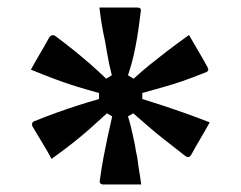

<svg xmlns="http://www.w3.org/2000/svg" viewBox="-20 -784 640 510"><path d="M345 -764Q350 -764 352.5 -761.5Q355 -759 354 -754Q349 -713 344.5 -685.5Q340 -658 334.5 -634.5Q329 -611 320 -584L335 -575Q358 -596 378.5 -612.5Q399 -629 423 -647.5Q447 -666 482 -691Q494 -670 506.5 -649Q519 -628 531 -606Q534 -601 533 -597.5Q532 -594 527 -592Q492 -578 464.5 -568.5Q437 -559 411.5 -552Q386 -545 358 -537V-521Q390 -511 416 -502.5Q442 -494 470 -484Q498 -474 537 -459Q525 -437 512.5 -416Q500 -395 488 -373Q485 -368 481.5 -367Q478 -366 473 -369Q444 -392 422 -409Q400 -426 379.5 -443.5Q359 -461 334 -483L320 -475Q326 -455 329.5 -439.5Q333 -424 336 -410.5Q339 -397 341 -383Q345 -366 346.5 -352.5Q348 -339 350.5 -325Q353 -311 355 -294Q330 -294 304 -294Q278 -294 254 -294Q249 -294 246.5 -297Q244 -300 245 -304Q250 -340 255 -366.5Q260 -393 265.5 -418.5Q271 -444 278 -475L264 -483Q239 -460 217.5 -441Q196 -422 172.5 -403.5Q149 -385 117 -362Q105 -384 92.5 -404.5Q80 -425 67 -447Q64 -452 65.5 -456.5Q67 -461 71 -462Q106 -476 132.5 -485.5Q159 -495 185.5 -503.5Q212 -512 243 -521V-537Q210 -546 182.5 -554.5Q155 -563 127 -573.5Q99 -584 62 -599Q74 -621 86.5 -642Q99 -663 111 -685Q115 -690 118.5 -690.5Q122 -691 126 -689Q157 -666 178.5 -648.5Q200 -631 219.5 -614Q239 -597 262 -575L277 -584Q273 -600 270 -614Q267 -628 264.5 -643Q262 -658 259 -675Q254 -697 250.5 -718Q247 -739 244 -764Q269 -764 295 -764Q321 -764 345 -764Z"/></svg>

Font: Recursive Medium
Style: Regular
Weight: 500
Version: Version 1.085